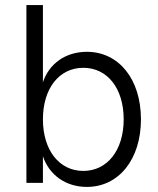

<svg xmlns="http://www.w3.org/2000/svg" viewBox="-20 -720 623 756"><path d="M322 16C448 16 535 -93 535 -250C535 -408 448 -516 322 -516C238 -516 173 -469 149 -396V-700H84V0H149V-105C173 -32 238 16 322 16ZM308 -47C213 -47 149 -129 149 -250C149 -372 213 -453 308 -453C403 -453 467 -372 467 -250C467 -129 403 -47 308 -47Z"/></svg>

Font: Uncut Sans Book
Style: Regular
Weight: 350
Designer: Kasper Nordkvist
Foundry: UNCUT.wtf
Version: Version 1.304;Glyphs 3.2 (3246)